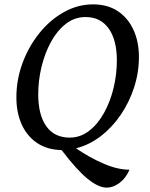

<svg xmlns="http://www.w3.org/2000/svg" viewBox="-20 -675 685 879"><path d="M469 184Q431 184 381.5 144Q332 104 262 12Q197 11 150.5 -20Q104 -51 79.5 -105Q55 -159 55 -229Q55 -310 83 -386Q111 -462 160 -523Q209 -584 272.5 -619.5Q336 -655 406 -655Q472 -655 518.5 -624.5Q565 -594 590.5 -539.5Q616 -485 616 -414Q616 -343 594 -275Q572 -207 532.5 -149Q493 -91 440.5 -51Q388 -11 328 4Q391 47 455 74.5Q519 102 573 102Q556 141 527 162.5Q498 184 469 184ZM299 -45Q348 -45 388 -76Q428 -107 456.5 -158.5Q485 -210 500 -272.5Q515 -335 515 -398Q515 -492 477.5 -544.5Q440 -597 372 -597Q321 -597 281 -565.5Q241 -534 213 -482.5Q185 -431 170 -368.5Q155 -306 155 -243Q155 -149 192 -97Q229 -45 299 -45Z"/></svg>

Font: Petrona Medium
Style: Italic
Weight: 500
Italic angle: -9°
Designer: Ringo R. Seeber
Foundry: Ringo R. Seeber
Version: Version 2.001; ttfautohint (v1.8.3)